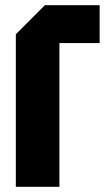

<svg xmlns="http://www.w3.org/2000/svg" viewBox="-20 -720 424 740"><path d="M41 0V-588L153 -700H364V-554H209V0Z"/></svg>

Font: Tektur SemiCondensed
Style: Bold
Weight: 700
Width: 4
Designer: Adam Jagosz
Foundry: Adam Jagosz
Version: Version 1.005;gftools[0.9.30]